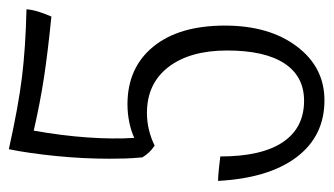

<svg xmlns="http://www.w3.org/2000/svg" viewBox="-176 -524 737 424"><g transform="rotate(-90 192.0 -311.5)"><path d="M348 -183Q348 -85 302 -24Q256 37 183 37Q104 37 57.5 -24.5Q11 -86 5 -198Q13 -198 33 -196Q53 -194 59 -193Q59 -102 90.5 -55Q122 -8 182 -8Q236 -8 264.5 -51.5Q293 -95 293 -178Q293 -260 256.5 -307.5Q220 -355 155 -355Q136 -355 117.5 -350.5Q99 -346 83 -338Q74 -344 68 -350.5Q62 -357 57 -365Q55 -386 54.5 -403Q54 -420 54 -438Q54 -496 60 -556Q66 -616 75 -660Q169 -639 234 -631Q299 -623 384 -621Q383 -608 378.5 -594Q374 -580 368 -566Q288 -574 232.5 -582.5Q177 -591 116 -605Q105 -543 101 -486.5Q97 -430 100 -383Q115 -390 134.5 -394Q154 -398 174 -398Q255 -398 301.5 -341Q348 -284 348 -183Z"/></g></svg>

Font: Atma Light
Style: Regular
Weight: 300
Designer: Gregori Vincens, Jeremie Hornus, Riccardo Olocco, Yoann Minet.
Foundry: black foundry
Version: Version 1.102;PS 1.100;hotconv 1.0.86;makeotf.lib2.5.63406